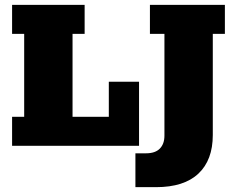

<svg xmlns="http://www.w3.org/2000/svg" viewBox="-20 -603 975 794"><path d="M30 0V-120H80V-463H30V-583H330V-463H280V-120H430V-265H555V0ZM625 171H540V31H584Q622 31 641 11.5Q660 -8 660 -42V-463H600V-583H910V-463H860V-45Q860 59 800.5 115Q741 171 625 171Z"/></svg>

Font: Rokkitt SemiBold Black
Style: Regular
Weight: 900
Version: Version 3.103